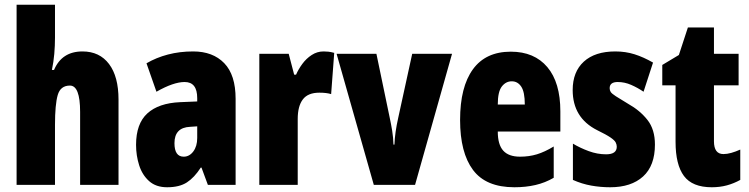

<svg xmlns="http://www.w3.org/2000/svg" viewBox="-20 -780 3161 810"><path d="M212 -621Q212 -587 209 -552.5Q206 -518 199 -485H208Q241 -563 328 -563Q400 -563 440 -510Q480 -457 480 -360V0H318V-308Q318 -419 275 -419Q235 -419 223.5 -379Q212 -339 212 -253V0H50V-760H212Z M795 -563Q878 -563 926 -513.5Q974 -464 974 -363V0H857L830 -73H827Q800 -31 768.5 -10.5Q737 10 685 10Q638 10 609 -16Q580 -42 567 -83Q554 -124 554 -169Q554 -258 601.5 -301.5Q649 -345 740 -349L812 -352V-366Q812 -434 759 -434Q712 -434 640 -393L598 -513Q639 -537 688.5 -550Q738 -563 795 -563ZM782 -245Q716 -242 716 -176Q716 -119 755 -119Q779 -119 795.5 -141Q812 -163 812 -198V-247Z M1345 -563Q1355 -563 1365 -562Q1375 -561 1390 -557L1377 -383Q1358 -389 1327 -389Q1279 -389 1257.5 -360.5Q1236 -332 1236 -278V0H1074V-553H1198L1221 -465H1229Q1239 -488 1255.5 -510.5Q1272 -533 1295 -548Q1318 -563 1345 -563Z M1557 0 1400 -553H1568L1624 -284Q1630 -256 1634.5 -228.5Q1639 -201 1640 -170H1644Q1645 -196 1649 -224Q1653 -252 1660 -283L1719 -553H1887L1731 0Z M2135 -562Q2234 -562 2289 -497Q2344 -432 2344 -310V-225H2080Q2080 -170 2103 -144.5Q2126 -119 2174 -119Q2212 -119 2245 -129Q2278 -139 2316 -162V-30Q2280 -9 2239 0.5Q2198 10 2150 10Q2030 10 1975.5 -63Q1921 -136 1921 -274Q1921 -413 1975 -487.5Q2029 -562 2135 -562ZM2139 -437Q2114 -437 2097 -415Q2080 -393 2080 -339H2194Q2194 -392 2179 -414.5Q2164 -437 2139 -437Z M2743 -170Q2743 -81 2693 -35.5Q2643 10 2554 10Q2514 10 2474.5 3Q2435 -4 2397 -21V-174Q2427 -156 2463.5 -142.5Q2500 -129 2537 -129Q2582 -129 2582 -161Q2582 -170 2577.5 -179Q2573 -188 2555.5 -200Q2538 -212 2499 -231Q2396 -283 2396 -400Q2396 -477 2443 -520Q2490 -563 2576 -563Q2619 -563 2657 -551Q2695 -539 2735 -516L2695 -393Q2670 -410 2642.5 -422Q2615 -434 2586 -434Q2552 -434 2552 -408Q2552 -399 2556.5 -392Q2561 -385 2578 -374Q2595 -363 2630 -342Q2680 -314 2711.5 -274Q2743 -234 2743 -170Z M3032 -130Q3047 -130 3065 -135Q3083 -140 3103 -149V-21Q3076 -6 3046.5 2Q3017 10 2983 10Q2901 10 2865.5 -37.5Q2830 -85 2830 -182V-420H2774V-506L2844 -548L2882 -664H2992V-553H3096V-420H2992V-184Q2992 -130 3032 -130Z"/></svg>

Font: Noto Sans Thai Looped ExtraCondensed Black
Style: Regular
Weight: 900
Width: 2
Designer: Sasikarn Vongin, Ben Mitchell
Foundry: The Fontpad Ltd
Version: Version 1.001; ttfautohint (v1.8.4.7-5d5b)